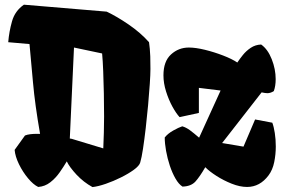

<svg xmlns="http://www.w3.org/2000/svg" viewBox="-20 -776 1197 807"><path d="M140.6 9.8Q120.1 0 97.9 -26.6Q75.7 -53.2 59.8 -85.7Q43.9 -118.2 41.5 -146L85 -206.5Q94.7 -210.4 107.4 -211.9Q120.1 -213.4 132.3 -213.4H148.4Q127 -335.9 118.7 -429Q110.4 -522 104 -590.8L14.6 -598.6Q18.1 -642.6 30.5 -686.5Q43 -730.5 80.6 -756.3L428.2 -727.1Q470.2 -707.5 520.8 -672.9Q571.3 -638.2 606.4 -598.6Q608.4 -584 609.6 -571Q610.8 -558.1 611.6 -539.1Q612.3 -520 612.3 -486.3Q612.3 -463.9 609.6 -423.3Q606.9 -382.8 602.5 -334.2Q598.1 -285.6 592.5 -237.5Q586.9 -189.5 581.1 -150.9Q575.2 -112.3 569.3 -92.8Q565.4 -79.1 542.7 -62.5Q520 -45.9 488.5 -30.3Q457 -14.6 424.6 -3.4Q392.1 7.8 368.7 10.3Q331.1 -10.3 301.5 -42Q272 -73.7 260.7 -97.7Q248 -76.2 231 -51.8Q213.9 -27.3 191.4 -9.8Q168.9 7.8 140.6 9.8ZM281.7 -192.4 414.1 -152.3Q415.5 -182.1 416.5 -218.5Q417.5 -254.9 417.5 -286.1Q417.5 -334 416.5 -383.3Q415.5 -432.6 413.8 -476.6Q412.1 -520.5 409.2 -551.3L291 -576.2L273.4 -193.8ZM1018.6 9.8Q988.3 9.8 953.9 -3.9Q919.4 -17.6 889.4 -36.9Q859.4 -56.2 842.8 -73.2Q820.3 -34.2 801.8 -13.4Q783.2 7.3 747.1 8.3Q731.4 -1.5 717.8 -25.1Q704.1 -48.8 693.8 -79.6Q683.6 -110.4 678 -141.8Q672.4 -173.3 672.4 -198.2Q685.1 -214.4 708 -227.3Q731 -240.2 746.1 -245.1Q761.7 -240.7 778.1 -228.8Q794.4 -216.8 816.9 -197.3L907.2 -395.5L815.9 -406.7V-301.3L734.9 -283.7Q720.7 -298.8 704.8 -327.6Q689 -356.4 678 -391.4Q667 -426.3 667 -459.5Q667 -518.1 698.7 -547.1Q730.5 -576.2 773.9 -576.2Q802.2 -576.2 841.3 -566.7Q880.4 -557.1 917.7 -542.7Q955.1 -528.3 977.5 -513.2Q986.8 -527.3 1000.7 -544.7Q1014.6 -562 1033.9 -575Q1053.2 -587.9 1077.6 -588.9Q1105.5 -569.3 1122.1 -527.3Q1138.7 -485.4 1138.7 -443.4Q1138.7 -414.6 1130.9 -393.1Q1117.2 -384.3 1103.5 -384.3Q1098.6 -384.3 1092.8 -385.3Q1086.9 -386.2 1079.6 -387.7L913.6 -174.8L1003.4 -159.7L1052.2 -273.9L1124.5 -260.3Q1130.9 -243.7 1135 -217Q1139.2 -190.4 1139.2 -160.2Q1139.2 -127.4 1132.6 -94.7Q1126 -62 1108.9 -39.1Q1072.3 9.8 1018.6 9.8Z"/></svg>

Font: Fruktur
Style: Regular
Weight: 400
Designer: Viktoriya Grabowska, Eben Sorkin
Foundry: Viktoriya Grabowska
Version: Version 1.008; ttfautohint (v1.8.4.7-5d5b)